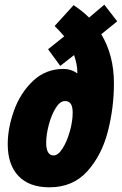

<svg xmlns="http://www.w3.org/2000/svg" viewBox="-20 -789 520 819"><path d="M13 -174Q13 -243 40 -318Q67 -393 121 -444Q175 -495 251 -495Q283 -495 308 -477H310Q310 -498 306.5 -515Q303 -532 296 -554L237 -508L185 -579L254 -634Q228 -664 213 -678L294 -767Q333 -741 360 -714L425 -769L480 -698L412 -643Q466 -553 466 -434Q466 -329 440 -228Q414 -127 352.5 -58.5Q291 10 191 10Q105 10 59 -38Q13 -86 13 -174ZM290 -308Q290 -334 282 -346Q274 -358 257 -358Q236 -358 217.5 -328Q199 -298 188 -256Q177 -214 177 -180Q177 -126 209 -126Q228 -126 247 -156Q266 -186 278 -229Q290 -272 290 -308Z"/></svg>

Font: Noto Sans UI CondBlack
Style: Italic
Weight: 900
Width: 3
Italic angle: -12°
Designer: Monotype Design Team
Foundry: Monotype Imaging Inc.
Version: Version 1.001